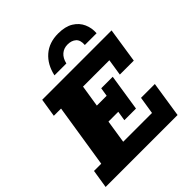

<svg xmlns="http://www.w3.org/2000/svg" viewBox="-211 -915 1051 1051"><g transform="rotate(-45 314.5 -389.0)"><path d="M0 0 17 -107H73L131 -476H75L92 -583H629L598 -380H490L505 -476H301L281 -349H357L365 -399H454L421 -186H331L340 -242H264L243 -107H466L482 -208H589L557 0ZM234 -630Q249 -699 294.5 -738.5Q340 -778 410 -778Q465 -778 499 -757Q533 -736 548 -702Q563 -668 560 -630H469Q472 -666 453.5 -682.5Q435 -699 404 -699Q375 -699 354.5 -681.5Q334 -664 326 -630Z"/></g></svg>

Font: Rokkitt SemiBold ExtraBold
Style: Italic
Weight: 800
Italic angle: -9°
Version: Version 3.103